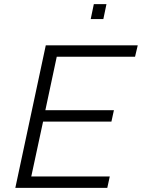

<svg xmlns="http://www.w3.org/2000/svg" viewBox="-20 -907 685 927"><path d="M433 -887 418 -815H479L494 -887ZM201 -688 54 0H498L510 -55H131L188 -320H518L530 -375H199L254 -633H632L645 -688Z"/></svg>

Font: Saira UNSAM Light Italic
Style: Regular
Weight: 300
Italic angle: -12°
Designer: Hector Gatti with collaboration of the Omnibus-Type team
Foundry: Omnibus-Type
Version: Version 0.072;PS 000.072;hotconv 1.0.88;makeotf.lib2.5.64775